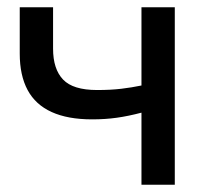

<svg xmlns="http://www.w3.org/2000/svg" viewBox="-20 -510 582 530"><path d="M370.5 0V-199Q334.5 -189.5 302.5 -185Q270.5 -180.5 234.5 -180.5Q167 -180.5 122.5 -200.8Q78 -221 56.2 -261.5Q34.5 -302 34.5 -362V-490H126.5V-375.5Q126.5 -319.5 154 -290.5Q181.5 -261.5 248 -261.5Q286 -261.5 315 -265Q344 -268.5 370.5 -274V-490H462.5V0Z"/></svg>

Font: Geologica Roman Light
Style: Regular
Weight: 300
Designer: Sindre Bremnes, Frode Helland
Foundry: Monokrom Skriftforlag AS
Version: Version 1.010;gftools[0.9.28]